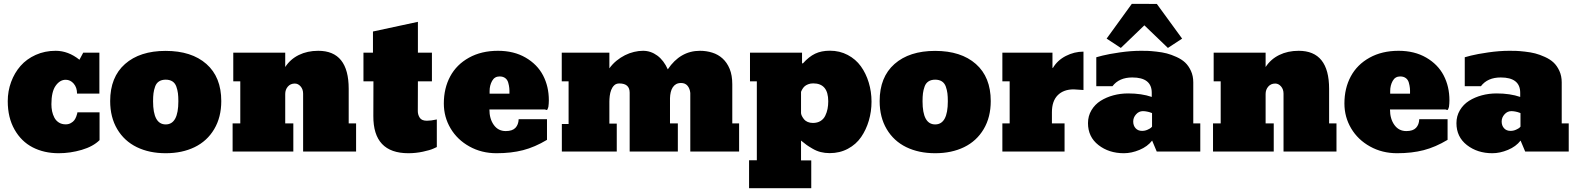

<svg xmlns="http://www.w3.org/2000/svg" viewBox="-20 -802 8344 1016"><path d="M21 -266.6Q21 -319.8 38.8 -368.2Q56.6 -416.5 88.6 -453.1Q120.6 -489.7 168.9 -511.5Q217.3 -533.2 274.4 -533.2Q341.3 -533.2 400.4 -485.8L420.4 -523.4H505.9V-306.6H387.7Q387.7 -338.9 370.1 -359.4Q352.5 -379.9 327.6 -379.9Q296.9 -379.9 274.4 -348.1Q252 -316.4 252 -250.5Q252 -231 255.6 -213.4Q259.3 -195.8 267.6 -179.7Q275.9 -163.6 291.3 -153.8Q306.6 -144 327.6 -144Q343.3 -144 355.2 -150.9Q367.2 -157.7 373.3 -166Q379.4 -174.3 383.5 -185.3Q387.7 -196.3 388.4 -200.7Q389.2 -205.1 389.6 -207.5H506.8V-60.5Q473.1 -26.9 412.6 -9Q352.1 8.8 290.5 8.8Q213.4 8.8 153.1 -22.2Q92.8 -53.2 56.9 -116.5Q21 -179.7 21 -266.6Z M563 -267.1Q563 -394 641.6 -463.4Q720.2 -532.7 856.4 -532.7Q993.7 -532.7 1072.3 -463.4Q1150.9 -394 1150.9 -267.1Q1150.9 -181.6 1113.5 -118.7Q1076.2 -55.7 1010 -23.4Q943.8 8.8 856.9 8.8Q770 8.8 703.9 -23.4Q637.7 -55.7 600.3 -118.7Q563 -181.6 563 -267.1ZM790 -266.1Q790 -143.6 856.9 -143.6Q923.8 -143.6 923.8 -266.1Q923.8 -291 921.6 -308.3Q919.4 -325.7 913.1 -343.8Q906.7 -361.8 892.6 -371.1Q878.4 -380.4 856.9 -380.4Q835.4 -380.4 821.3 -371.1Q807.1 -361.8 800.8 -343.8Q794.4 -325.7 792.2 -308.3Q790 -291 790 -266.1Z M1489.3 -447.3Q1516.1 -488.8 1561.3 -511Q1606.4 -533.2 1664.1 -533.2Q1825.2 -533.2 1825.2 -332V-148.9H1864.3V0H1584V-306.2Q1584 -329.6 1570.8 -344.7Q1557.6 -359.9 1540 -359.9Q1517.1 -359.9 1503.2 -343.8Q1489.3 -327.6 1489.3 -304.7V-148.9H1532.2V0H1210.9V-148.9H1251.5V-371.6H1214.4V-523.4H1489.3Z M2291.5 -23.9 2273.4 -15.6Q2255.4 -7.3 2217.8 0.7Q2180.2 8.8 2141.1 8.8Q1954.6 8.8 1955.6 -188L1956.1 -371.6H1903.3V-523.4H1953.6V-635.3L2191.4 -686.5V-523.4H2265.6V-371.6H2191.4L2190.9 -213.9Q2190.9 -194.8 2201.2 -179Q2211.4 -163.1 2238.8 -163.1Q2260.7 -163.1 2291.5 -169.9Z M2607.4 8.8Q2528.3 8.8 2464.1 -26.9Q2399.9 -62.5 2364.3 -122.6Q2328.6 -182.6 2328.6 -254.4Q2328.6 -335 2362.3 -397.7Q2396 -460.4 2461.7 -496.8Q2527.3 -533.2 2615.2 -533.2Q2699.2 -533.2 2761.2 -497.3Q2823.2 -461.4 2853.8 -402.8Q2884.3 -344.2 2884.3 -271Q2884.3 -254.4 2881.8 -236.3Q2877.4 -222.2 2875.2 -220.5Q2873 -218.8 2863.8 -222.7H2569.8Q2569.8 -173.3 2593 -140.9Q2616.2 -108.4 2656.2 -108.4Q2691.4 -108.4 2707.5 -125.5Q2723.6 -142.6 2724.6 -171.4H2874.5V-62Q2810.1 -23.4 2747.8 -7.3Q2685.5 8.8 2607.4 8.8ZM2570.8 -306.2H2675.8Q2676.3 -323.2 2675 -335.9Q2673.8 -348.6 2669.4 -364.5Q2665 -380.4 2653.3 -388.9Q2641.6 -397.5 2623.5 -397.5Q2597.2 -397.5 2584 -373.8Q2570.8 -350.1 2570.8 -320.3Z M3312 0V-311.5Q3312 -360.4 3257.3 -360.4Q3240.2 -360.4 3230 -350.3Q3219.7 -340.3 3214.1 -325.7Q3208.5 -311 3206.5 -294.2Q3204.6 -277.3 3204.6 -264.2V-147.9H3243.7V0H2953.1V-146H2988.8V-371.6H2952.6V-523.4H3204.6V-440.4Q3221.2 -463.4 3242.4 -480.7Q3263.7 -498 3287.1 -509.8Q3310.5 -521.5 3335 -527.3Q3359.4 -533.2 3382.8 -533.2Q3423.8 -533.2 3458.3 -507.8Q3492.7 -482.4 3513.7 -435.1Q3579.6 -533.2 3684.1 -533.2Q3718.3 -533.2 3749.3 -523.4Q3780.3 -513.7 3803.7 -492.4Q3827.1 -471.2 3841.1 -437.5Q3855 -403.8 3855 -356V-148.9H3891.1V0H3632.8V-310.1Q3630.4 -333.5 3618.2 -348.1Q3606 -362.8 3584 -362.8Q3568.4 -362.8 3557.6 -356.7Q3546.9 -350.6 3539.8 -339.6Q3532.7 -328.6 3529.3 -314Q3525.9 -299.3 3525.4 -282.7V-148.9H3566.9V0Z M3943.8 193.8V45.9H3984.9V-371.6H3948.7V-523.4H4224.1V-466.8H4229Q4260.3 -502 4293.2 -517.8Q4326.2 -533.7 4371.6 -533.7Q4423.3 -533.7 4465.8 -511.2Q4508.3 -488.8 4535.4 -451.2Q4562.5 -413.6 4577.1 -365.2Q4591.8 -316.9 4591.8 -264.2Q4591.8 -211.9 4577.6 -163.8Q4563.5 -115.7 4536.9 -76.9Q4510.3 -38.1 4467 -14.9Q4423.8 8.3 4370.6 8.3Q4345.2 8.3 4323 2.7Q4300.8 -2.9 4279.5 -15.4Q4258.3 -27.8 4248.5 -34.9Q4238.8 -42 4218.8 -58.1V46.9H4272.9V193.8ZM4219.7 -198.2Q4220.7 -192.9 4224.9 -185.3Q4229 -177.7 4235.4 -169.9Q4241.7 -162.1 4253.9 -156.7Q4266.1 -151.4 4281.7 -151.4Q4305.2 -151.4 4321.8 -161.6Q4338.4 -171.9 4346.9 -189.5Q4355.5 -207 4359.1 -225.8Q4362.8 -244.6 4362.8 -266.1Q4362.8 -360.8 4283.2 -360.8Q4268.1 -360.8 4256.1 -356Q4244.1 -351.1 4237.5 -345Q4231 -338.9 4226.1 -330.8Q4221.2 -322.8 4220.2 -319.8Q4219.2 -316.9 4218.8 -314.9V-203.6Z M4634.8 -267.1Q4634.8 -394 4713.4 -463.4Q4792 -532.7 4928.2 -532.7Q5065.4 -532.7 5144 -463.4Q5222.7 -394 5222.7 -267.1Q5222.7 -181.6 5185.3 -118.7Q5147.9 -55.7 5081.8 -23.4Q5015.6 8.8 4928.7 8.8Q4841.8 8.8 4775.6 -23.4Q4709.5 -55.7 4672.1 -118.7Q4634.8 -181.6 4634.8 -267.1ZM4861.8 -266.1Q4861.8 -143.6 4928.7 -143.6Q4995.6 -143.6 4995.6 -266.1Q4995.6 -291 4993.4 -308.3Q4991.2 -325.7 4984.9 -343.8Q4978.5 -361.8 4964.4 -371.1Q4950.2 -380.4 4928.7 -380.4Q4907.2 -380.4 4893.1 -371.1Q4878.9 -361.8 4872.6 -343.8Q4866.2 -325.7 4864 -308.3Q4861.8 -291 4861.8 -266.1Z M5284.2 -523.4H5549.3V-443.8L5551.3 -441.9Q5575.2 -482.9 5620.1 -505.9Q5665 -528.8 5713.4 -528.8V-325.7L5661.6 -329.1Q5607.9 -329.1 5577.1 -298.1Q5546.4 -267.1 5546.4 -208V-148.9H5613.3V0H5284.2V-148.9H5322.8V-371.6H5284.2Z M5737.3 -150.4Q5737.3 -188 5755.6 -218.8Q5773.9 -249.5 5804.2 -268.6Q5834.5 -287.6 5871.8 -297.6Q5909.2 -307.6 5949.7 -307.6Q6021 -307.6 6074.7 -289.1V-311Q6074.7 -392.1 5971.7 -392.1Q5901.9 -392.1 5866.7 -345.7H5781.2V-499L5814 -507.8Q5846.7 -516.1 5905.8 -524.7Q5964.8 -533.2 6017.1 -533.2Q6037.1 -533.2 6053.2 -532.7Q6069.3 -532.2 6099.9 -528.8Q6130.4 -525.4 6154.1 -519.3Q6177.7 -513.2 6205.3 -500.7Q6232.9 -488.3 6251.2 -471.2Q6269.5 -454.1 6282 -427Q6294.4 -399.9 6294.4 -366.2V-148.9H6331.5V0H6101.1L6076.7 -58.1Q6052.2 -26.4 6009.8 -8.8Q5967.3 8.8 5927.2 8.8Q5848.1 8.8 5792.7 -34.4Q5737.3 -77.6 5737.3 -150.4ZM5976.6 -159.2Q5976.6 -137.2 5989.3 -123.3Q6002 -109.4 6023.4 -109.4Q6039.1 -109.4 6052.7 -115.7Q6066.4 -122.1 6070.3 -125.7Q6074.2 -129.4 6076.2 -131.8V-203.6L6069.3 -206.1Q6062.5 -209 6050.5 -211.4Q6038.6 -213.9 6027.8 -213.9Q6006.8 -213.9 5991.7 -197Q5976.6 -180.2 5976.6 -159.2ZM6101.6 -781.2 6235.4 -597.7 6160.2 -548.3 6035.6 -668 5911.1 -548.3 5835.9 -597.7 5969.2 -781.7Z M6677.2 -447.3Q6704.1 -488.8 6749.3 -511Q6794.4 -533.2 6852.1 -533.2Q7013.2 -533.2 7013.2 -332V-148.9H7052.2V0H6772V-306.2Q6772 -329.6 6758.8 -344.7Q6745.6 -359.9 6728 -359.9Q6705.1 -359.9 6691.2 -343.8Q6677.2 -327.6 6677.2 -304.7V-148.9H6720.2V0H6398.9V-148.9H6439.5V-371.6H6402.3V-523.4H6677.2Z M7373 8.8Q7293.9 8.8 7229.7 -26.9Q7165.5 -62.5 7129.9 -122.6Q7094.2 -182.6 7094.2 -254.4Q7094.2 -335 7127.9 -397.7Q7161.6 -460.4 7227.3 -496.8Q7293 -533.2 7380.9 -533.2Q7464.8 -533.2 7526.9 -497.3Q7588.9 -461.4 7619.4 -402.8Q7649.9 -344.2 7649.9 -271Q7649.9 -254.4 7647.5 -236.3Q7643.1 -222.2 7640.9 -220.5Q7638.7 -218.8 7629.4 -222.7H7335.4Q7335.4 -173.3 7358.6 -140.9Q7381.8 -108.4 7421.9 -108.4Q7457 -108.4 7473.1 -125.5Q7489.3 -142.6 7490.2 -171.4H7640.1V-62Q7575.7 -23.4 7513.4 -7.3Q7451.2 8.8 7373 8.8ZM7336.4 -306.2H7441.4Q7441.9 -323.2 7440.7 -335.9Q7439.5 -348.6 7435.1 -364.5Q7430.7 -380.4 7418.9 -388.9Q7407.2 -397.5 7389.2 -397.5Q7362.8 -397.5 7349.6 -373.8Q7336.4 -350.1 7336.4 -320.3Z M7687 -150.4Q7687 -188 7705.3 -218.8Q7723.6 -249.5 7753.9 -268.6Q7784.2 -287.6 7821.5 -297.6Q7858.9 -307.6 7899.4 -307.6Q7970.7 -307.6 8024.4 -289.1V-311Q8024.4 -392.1 7921.4 -392.1Q7851.6 -392.1 7816.4 -345.7H7731V-499L7763.7 -507.8Q7796.4 -516.1 7855.5 -524.7Q7914.6 -533.2 7966.8 -533.2Q7986.8 -533.2 8002.9 -532.7Q8019 -532.2 8049.6 -528.8Q8080.1 -525.4 8103.8 -519.3Q8127.4 -513.2 8155 -500.7Q8182.6 -488.3 8200.9 -471.2Q8219.2 -454.1 8231.7 -427Q8244.1 -399.9 8244.1 -366.2V-148.9H8281.2V0H8050.8L8026.4 -58.1Q8002 -26.4 7959.5 -8.8Q7917 8.8 7877 8.8Q7797.9 8.8 7742.4 -34.4Q7687 -77.6 7687 -150.4ZM7926.3 -159.2Q7926.3 -137.2 7939 -123.3Q7951.7 -109.4 7973.1 -109.4Q7988.8 -109.4 8002.4 -115.7Q8016.1 -122.1 8020 -125.7Q8023.9 -129.4 8025.9 -131.8V-203.6L8019 -206.1Q8012.2 -209 8000.2 -211.4Q7988.3 -213.9 7977.5 -213.9Q7956.5 -213.9 7941.4 -197Q7926.3 -180.2 7926.3 -159.2Z"/></svg>

Font: Bevan
Style: Regular
Weight: 400
Foundry: vernon adams
Version: Version 1.000